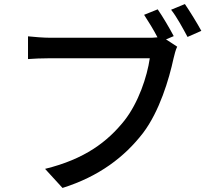

<svg xmlns="http://www.w3.org/2000/svg" viewBox="-20 -882 1040 946"><path d="M757 -836 690 -809C711 -777 737 -735 756 -698C740 -696 724 -696 711 -696H227C194 -696 147 -700 118 -703V-591C144 -593 184 -595 226 -595H718C705 -504 662 -376 593 -288C510 -184 398 -98 202 -50L288 44C469 -13 594 -109 685 -227C766 -334 813 -492 835 -594C840 -614 845 -636 853 -652L798 -688L836 -704C816 -742 782 -800 757 -836ZM891 -862 823 -834C851 -799 882 -741 904 -700L972 -730C952 -767 915 -827 891 -862Z"/></svg>

Font: Source Han Sans JP Medium
Style: Regular
Weight: 500
Designer: Ryoko NISHIZUKA 西塚涼子 (kana, bopomofo & ideographs); Paul D. Hunt (Latin, Greek & Cyrillic); Sandoll Communications 산돌커뮤니
Foundry: Adobe
Version: Version 2.002;hotconv 1.0.116;makeotfexe 2.5.65601